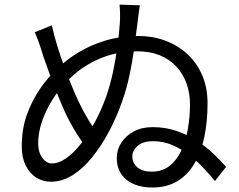

<svg xmlns="http://www.w3.org/2000/svg" viewBox="-20 -803 1040 837"><path d="M589.6 -780Q586.4 -761.6 583.7 -738.8Q581 -716 579 -700.5Q572.8 -648.1 564.8 -590.5Q556.8 -533 544.5 -474.9Q532.1 -416.7 512.6 -361.4Q489.2 -293.8 455.7 -230.7Q422.3 -167.6 382.4 -118Q342.5 -68.4 296.7 -39.6Q250.9 -10.8 202.2 -10.8Q166.7 -10.8 137.7 -29.1Q108.8 -47.5 91.8 -82.2Q74.8 -116.9 74.8 -165.4Q74.8 -242.9 98.6 -306.9Q122.4 -371 158.4 -421.2Q186.3 -461.9 227.1 -501.7Q268 -541.5 321.3 -574.1Q374.7 -606.7 440.5 -626.4Q506.3 -646.1 584.3 -646.1Q645.3 -646.1 699.4 -626.2Q753.5 -606.2 795.2 -568.6Q837 -531 860.9 -476.4Q884.8 -421.7 884.8 -352Q884.8 -273 870.8 -206.1Q856.8 -139.3 827.3 -89.6Q797.8 -39.9 752.4 -12.7Q707 14.4 644.1 14.4Q573.1 14.4 531 -19.9Q489 -54.2 489 -115Q489 -150.1 508.6 -180.7Q528.3 -211.3 563.5 -230.1Q598.8 -248.8 644.8 -248.8Q701.8 -248.8 750.4 -231.9Q799.1 -215 839.4 -188.5Q879.8 -162 911.3 -132Q942.8 -101.9 965.6 -75.4L917 -13.8Q897.6 -37.8 870 -67.6Q842.4 -97.4 808.1 -124.7Q773.8 -152 733.4 -169.7Q693 -187.5 647.2 -187.5Q603.2 -187.5 580.1 -167Q556.9 -146.4 556.9 -121.9Q556.9 -92 579.2 -73.4Q601.5 -54.7 641.4 -54.7Q687.1 -54.7 718.8 -79.5Q750.6 -104.2 770.2 -146.4Q789.7 -188.6 799 -241.3Q808.2 -294.1 808.2 -349.4Q808.2 -397.6 793.1 -439.5Q778 -481.5 748.6 -513Q719.3 -544.5 676.6 -561.9Q634 -579.3 579 -579.3Q497.5 -579.3 429.7 -553.4Q361.9 -527.5 309 -483.2Q256.1 -438.9 218 -382.9Q196 -350 179.9 -315.4Q163.8 -280.9 155.1 -246.5Q146.5 -212.1 146.5 -177Q146.5 -139.3 164.5 -114.9Q182.6 -90.5 205.5 -90.5Q236.3 -90.5 269 -113.4Q301.7 -136.3 333.3 -177Q365 -217.6 393.7 -270.8Q422.3 -324 443.8 -384.6Q460.8 -433.6 472.9 -490.6Q485 -547.5 492.2 -602.8Q499.4 -658.1 502.2 -699.8Q503.8 -725.8 503.4 -743.4Q503 -761 501 -782.8ZM206.1 -692.7Q215.3 -649.7 229.8 -602.6Q244.2 -555.6 260.8 -510.8Q277.5 -466.1 293.1 -427.9Q308.7 -389.6 321.3 -363.3Q342.5 -318.2 367.5 -277.1Q392.5 -236 419.2 -202.1L372 -141.3Q355.6 -160.3 337.3 -185.8Q319 -211.4 301.7 -241.2Q284.5 -271.1 268.4 -303.1Q253.1 -336.2 234.4 -381.7Q215.7 -427.2 198.4 -474.5Q181.1 -521.8 168.5 -558.5Q163.1 -576.5 158 -592.6Q152.9 -608.7 146.6 -625.7Q140.3 -642.6 131.8 -662.6Z"/></svg>

Font: Noto Sans HK Thin
Style: Regular
Weight: 100
Designer: Ryoko NISHIZUKA 西塚涼子 (kana, bopomofo & ideographs); Paul D. Hunt (Latin, Greek & Cyrillic); Sandoll Communications 산돌커뮤니
Foundry: Adobe
Version: Version 2.004-H2;hotconv 1.0.118;makeotfexe 2.5.65603